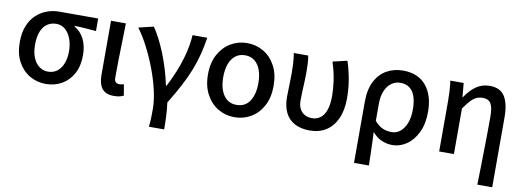

<svg xmlns="http://www.w3.org/2000/svg" viewBox="-60 -920 4016 1475"><g transform="rotate(10 1948.0 -182.0)"><path d="M299 14Q231 14 174 -19Q117 -52 82.5 -115Q48 -178 48 -269Q48 -341 69 -394Q90 -447 126.5 -481.5Q163 -516 209 -533.5Q255 -551 305 -551H610V-453Q564 -457 525.5 -460Q487 -463 442 -464V-459Q490 -432 517 -379Q544 -326 544 -253Q544 -169 512 -109.5Q480 -50 424.5 -18Q369 14 299 14ZM300 -82Q340 -82 369.5 -103.5Q399 -125 416 -166Q433 -207 433 -263Q433 -315 417.5 -358.5Q402 -402 372.5 -428.5Q343 -455 301 -455Q263 -455 232.5 -435.5Q202 -416 184.5 -374.5Q167 -333 167 -269Q167 -211 184 -169Q201 -127 231.5 -104.5Q262 -82 300 -82Z M831 14Q786 14 759.5 -3.5Q733 -21 721.5 -54Q710 -87 710 -133V-551H826Q825 -479 822.5 -404Q820 -329 819 -257.5Q818 -186 818 -126Q818 -102 828.5 -92Q839 -82 859 -82Q866 -82 874.5 -83.5Q883 -85 892 -88L907 -2Q893 5 875.5 9.5Q858 14 831 14Z M1138 200Q1141 175 1142 156Q1143 137 1143.5 114Q1144 91 1144 59Q1144 -4 1126 -83Q1108 -162 1077 -244.5Q1046 -327 1007 -403Q968 -479 925 -536L1042 -564Q1065 -531 1090 -483Q1115 -435 1138 -378Q1161 -321 1180 -258.5Q1199 -196 1212 -134H1217Q1251 -199 1278 -267Q1305 -335 1323 -406Q1341 -477 1346 -551H1461Q1450 -481 1434 -418Q1418 -355 1393.5 -292.5Q1369 -230 1332.5 -160.5Q1296 -91 1245 -8Q1252 42 1254.5 97.5Q1257 153 1257 200Z M1771 14Q1702 14 1644 -20Q1586 -54 1550.5 -119Q1515 -184 1515 -275Q1515 -367 1550.5 -431.5Q1586 -496 1644 -530Q1702 -564 1771 -564Q1841 -564 1899 -530Q1957 -496 1992 -431.5Q2027 -367 2027 -275Q2027 -184 1992 -119Q1957 -54 1899 -20Q1841 14 1771 14ZM1771 -82Q1838 -82 1873 -134.5Q1908 -187 1908 -275Q1908 -333 1892.5 -376.5Q1877 -420 1846.5 -444.5Q1816 -469 1771 -469Q1727 -469 1696 -444.5Q1665 -420 1649.5 -376.5Q1634 -333 1634 -275Q1634 -187 1669.5 -134.5Q1705 -82 1771 -82Z M2359 14Q2288 14 2239.5 -12.5Q2191 -39 2167 -89Q2143 -139 2143 -210Q2143 -256 2145 -302Q2147 -348 2147 -394Q2147 -427 2145 -467Q2143 -507 2136 -551H2248Q2254 -522 2255.5 -489.5Q2257 -457 2257 -419Q2257 -391 2255.5 -353.5Q2254 -316 2252 -276.5Q2250 -237 2250 -202Q2250 -160 2265.5 -133Q2281 -106 2306 -94Q2331 -82 2360 -82Q2396 -82 2424 -102.5Q2452 -123 2467.5 -166Q2483 -209 2483 -275Q2483 -334 2473.5 -398Q2464 -462 2440 -538L2552 -564Q2575 -494 2587 -423Q2599 -352 2599 -279Q2599 -186 2569.5 -120.5Q2540 -55 2486.5 -20.5Q2433 14 2359 14Z M2738 200V-276Q2738 -374 2771.5 -438Q2805 -502 2861.5 -533Q2918 -564 2987 -564Q3104 -564 3167 -489Q3230 -414 3230 -284Q3230 -190 3197.5 -123Q3165 -56 3113 -21Q3061 14 3003 14Q2962 14 2921.5 -2.5Q2881 -19 2846 -60Q2848 -12 2849.5 29.5Q2851 71 2852 112.5Q2853 154 2854 200ZM2981 -83Q3017 -83 3046.5 -106Q3076 -129 3094 -173.5Q3112 -218 3112 -282Q3112 -340 3098.5 -381.5Q3085 -423 3056 -445.5Q3027 -468 2982 -468Q2946 -468 2915 -446.5Q2884 -425 2865.5 -383Q2847 -341 2847 -279V-147Q2882 -107 2915 -95Q2948 -83 2981 -83Z M3700 200Q3702 134 3703 63.5Q3704 -7 3705.5 -76.5Q3707 -146 3707.5 -211Q3708 -276 3708 -332Q3708 -403 3689.5 -433.5Q3671 -464 3626 -464Q3599 -464 3576.5 -453.5Q3554 -443 3531.5 -419Q3509 -395 3482 -355V0H3367V-394Q3367 -427 3365 -467Q3363 -507 3357 -551H3461L3471 -441H3473Q3513 -501 3558.5 -532.5Q3604 -564 3663 -564Q3746 -564 3781 -507.5Q3816 -451 3816 -346V200Z"/></g></svg>

Font: Noto Sans KR Medium
Style: Regular
Weight: 500
Designer: Ryoko NISHIZUKA  (kana, bopomofo & ideographs); Paul D. Hunt (Latin, Greek & Cyrillic); Sandoll Communications , Soo-you
Foundry: Adobe
Version: Version 2.004-H2;hotconv 1.0.118;makeotfexe 2.5.65603